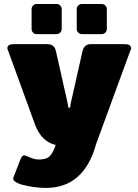

<svg xmlns="http://www.w3.org/2000/svg" viewBox="-20 -720 690 957"><path d="M362.5 -575V-675Q362.5 -685 370 -692.5Q377.5 -700 387.5 -700H487.5Q497.5 -700 505 -692.5Q512.5 -685 512.5 -675V-575Q512.5 -565 505 -557.5Q497.5 -550 487.5 -550H387.5Q377.5 -550 370 -557.5Q362.5 -565 362.5 -575ZM137.5 -575V-675Q137.5 -685 145 -692.5Q152.5 -700 162.5 -700H262.5Q272.5 -700 280 -692.5Q287.5 -685 287.5 -675V-575Q287.5 -565 280 -557.5Q272.5 -550 262.5 -550H162.5Q152.5 -550 145 -557.5Q137.5 -565 137.5 -575ZM16.7 -479.2Q16.7 -500 50 -500H216.7Q250 -500 258.3 -466.7L316.7 -208.3L320.8 -183.3H325H329.2L333.3 -208.3L391.7 -466.7Q400 -500 433.3 -500H600Q633.3 -500 633.3 -479.2Q633.3 -473.3 629.2 -466.7L458.3 0Q398.3 216.7 208.3 216.7Q151.7 216.7 87.5 200Q72.5 195.8 59.2 187.9Q45.8 180 45.8 170.8Q45.8 165 54.2 145.8L81.7 75Q90 54.2 100 54.2Q105.8 54.2 129.2 64.6Q152.5 75 175 75Q212.5 75 228.8 57.5Q245 40 257.5 2.5Q186.7 -13.3 154.2 -100L20.8 -466.7Q16.7 -473.3 16.7 -479.2Z"/></svg>

Font: BoonTook Mon
Style: Regular
Weight: 400
Designer: Sungsit Sawaiwan
Foundry: FontUni
Version: Version 3.0